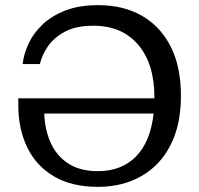

<svg xmlns="http://www.w3.org/2000/svg" viewBox="-20 -714 774 746"><path d="M152 -273Q154 -210 177 -159Q200 -108 245.5 -78.5Q291 -49 360 -49Q452 -49 508 -105.5Q564 -162 577 -273ZM362 -694Q459 -694 531 -653Q603 -612 643 -533.5Q683 -455 683 -342Q683 -229 642.5 -150Q602 -71 529 -29.5Q456 12 360 12Q259 12 190 -28.5Q121 -69 86 -141Q51 -213 51 -307V-332H580V-335Q580 -466 517 -540Q454 -614 343 -614Q274 -614 230.5 -590Q187 -566 164.5 -531.5Q142 -497 135 -465H68Q72 -503 90.5 -543.5Q109 -584 144.5 -618Q180 -652 233.5 -673Q287 -694 362 -694Z"/></svg>

Font: Montagu Slab 16pt
Style: Regular
Weight: 400
Designer: Florian Karsten
Foundry: Florian Karsten
Version: Version 1.000; ttfautohint (v1.8.3)